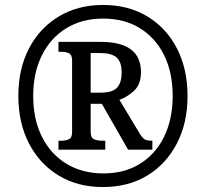

<svg xmlns="http://www.w3.org/2000/svg" viewBox="-20 -745 831 775"><path d="M395 10Q293 10 216 -37Q139 -84 96.5 -167Q54 -250 54 -358Q54 -466 96.5 -548.5Q139 -631 216.5 -678Q294 -725 396 -725Q498 -725 575 -678.5Q652 -632 694.5 -549Q737 -466 737 -357Q737 -249 694 -166Q651 -83 574.5 -36.5Q498 10 395 10ZM397 -45Q483 -45 546 -84.5Q609 -124 643 -194.5Q677 -265 677 -358Q677 -452 642.5 -522Q608 -592 545 -631Q482 -670 396 -670Q311 -670 247.5 -631Q184 -592 149 -521.5Q114 -451 114 -358Q114 -263 149.5 -192.5Q185 -122 249 -83.5Q313 -45 397 -45ZM216 -141V-177H228Q245 -177 258 -183Q271 -189 271 -212V-501Q271 -524 258 -530Q245 -536 228 -536H216V-576H386Q549 -576 549 -454Q549 -405 522 -379.5Q495 -354 462 -342L545 -204Q555 -188 564 -182.5Q573 -177 595 -177V-141H497L391 -326H346V-212Q346 -189 359.5 -183Q373 -177 392 -177H405V-141ZM385 -371Q434 -371 452.5 -391Q471 -411 471 -453Q471 -495 450.5 -513Q430 -531 382 -531H346V-371Z"/></svg>

Font: Noto Serif Ethiopic SemiCondensed ExtraBold
Style: Regular
Weight: 800
Width: 4
Designer: Monotype Design Team
Foundry: Monotype Imaging Inc.
Version: Version 2.102; ttfautohint (v1.8.4.7-5d5b)